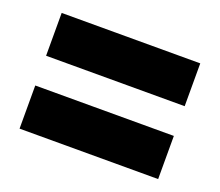

<svg xmlns="http://www.w3.org/2000/svg" viewBox="-71 -628 633 552"><g transform="rotate(20 245.0 -352.0)"><path d="M457 -398V-529H33V-398ZM457 -175V-307H33V-175Z"/></g></svg>

Font: Noto Sans Display Condensed Black
Style: Regular
Weight: 900
Width: 3
Designer: Monotype Design team
Foundry: Monotype Imaging Inc.
Version: 1.000